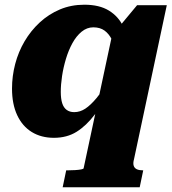

<svg xmlns="http://www.w3.org/2000/svg" viewBox="-20 -572 729 815"><path d="M246 223 261 151H269Q285 151 300 150Q315 149 325 147Q335 145 335 142L457 -429L463 -431L562 -550H688L549 103Q544 121 547.5 131.5Q551 142 561 146.5Q571 151 586 151H588L573 223ZM527 -363 473 -346Q467 -379 455 -403.5Q443 -428 424 -442Q405 -456 376 -456Q349 -456 326.5 -437.5Q304 -419 287.5 -389Q271 -359 260 -322.5Q249 -286 243.5 -249.5Q238 -213 238 -182Q238 -153 244 -134Q250 -115 263 -105.5Q276 -96 295 -96Q320 -96 342.5 -111Q365 -126 390 -156Q415 -186 446 -232L457 -201Q419 -134 382.5 -86Q346 -38 305 -12.5Q264 13 209 13Q155 13 115 -11.5Q75 -36 53 -83Q31 -130 31 -196Q31 -249 44.5 -300.5Q58 -352 84.5 -397Q111 -442 149 -477Q187 -512 234.5 -532Q282 -552 338 -552Q402 -552 442.5 -527Q483 -502 503 -459.5Q523 -417 527 -363Z"/></svg>

Font: Roboto Serif 20pt ExtraBold
Style: Italic
Weight: 800
Italic angle: -10°
Version: Version 1.007